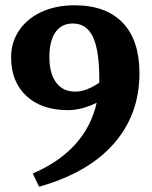

<svg xmlns="http://www.w3.org/2000/svg" viewBox="-20 -696 574 727"><path d="M346 -307Q290 -279 237 -279Q137 -279 79.5 -333Q22 -387 22 -479Q22 -536 52.5 -581Q83 -626 137.5 -651Q192 -676 262 -676Q381 -676 444.5 -610Q508 -544 508 -419Q508 -262 410.5 -151.5Q313 -41 128 11L104 -39Q204 -82 265 -149.5Q326 -217 346 -307ZM356 -383V-396Q356 -505 332 -556Q308 -607 256 -607Q213 -607 190 -574Q167 -541 167 -480Q167 -418 192.5 -383.5Q218 -349 265 -349Q306 -349 356 -383Z"/></svg>

Font: Caladea
Style: Bold
Weight: 700
Designer: Carolina Giovagnoli and Andres Torresi
Foundry: Carolina Giovagnoli & Andres Torresi
Version: Version 1.001